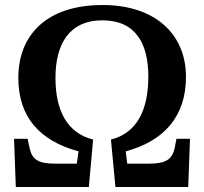

<svg xmlns="http://www.w3.org/2000/svg" viewBox="-20 -745 813 765"><path d="M43 0H334L351 -189C247 -215 201 -305 201 -435C201 -568 255 -664 388 -664C520 -664 571 -572 571 -440C571 -309 527 -215 422 -189L440 0H730L737 -192H683L676 -155C666 -111 642 -93 575 -93H487L481 -142C636 -184 721 -283 721 -439C721 -608 599 -725 389 -725C164 -725 53 -604 53 -435C53 -280 137 -184 293 -142L286 -93H198C131 -93 107 -111 98 -155L90 -192H36Z"/></svg>

Font: Noto Serif SemiBold
Style: Regular
Weight: 600
Designer: Monotype Design Team
Foundry: Monotype Imaging Inc.
Version: Version 2.013